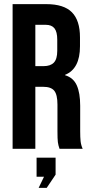

<svg xmlns="http://www.w3.org/2000/svg" viewBox="-20 -720 443 929"><path d="M41 -700H204Q289 -700 328 -660.5Q367 -621 367 -539V-496Q367 -387 295 -358V-356Q335 -344 351.5 -307Q368 -270 368 -208V-85Q368 -55 370 -36.5Q372 -18 380 0H268Q262 -17 260 -32Q258 -47 258 -86V-214Q258 -262 242.5 -281Q227 -300 189 -300H151V0H41ZM191 -400Q224 -400 240.5 -417Q257 -434 257 -474V-528Q257 -566 243.5 -583Q230 -600 201 -600H151V-400ZM193 135H157V43H249V125L206 189H167Z"/></svg>

Font: kids-team
Style: team
Weight: 400
Designer: Ryoichi Tsunekawa, Thomas Gollenia, Laura Emeder
Foundry: Ryoichi Tsunekawa, Thomas Gollenia, Laura Emeder
Version: Version 2.000